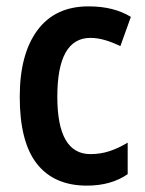

<svg xmlns="http://www.w3.org/2000/svg" viewBox="-20 -573 456 603"><path d="M253 10Q150 10 96 -58.5Q42 -127 42 -269Q42 -403 97.5 -478Q153 -553 258 -553Q299 -553 332 -544.5Q365 -536 391 -520L358 -428Q334 -440 310 -447Q286 -454 264 -454Q160 -454 160 -269Q160 -89 264 -89Q296 -89 324.5 -98.5Q353 -108 381 -125V-26Q329 10 253 10Z"/></svg>

Font: Noto Sans Myanmar Condensed SemiBold
Style: Regular
Weight: 600
Width: 3
Designer: Monotype Design Team
Foundry: Monotype Imaging Inc.
Version: Version 2.107; ttfautohint (v1.8.4.7-5d5b)